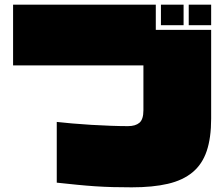

<svg xmlns="http://www.w3.org/2000/svg" viewBox="-20 -757 960 822"><path d="M544 45Q501 45 463 44Q425 43 387.5 40.5Q350 38 310 34Q270 30 223 25V-235Q250 -232 289 -228.5Q328 -225 370.5 -222.5Q413 -220 454.5 -218.5Q496 -217 528 -217Q560 -217 577 -231.5Q594 -246 594 -285V-477H36V-737H647V-629H884V-249Q884 -167 865 -110.5Q846 -54 804.5 -19.5Q763 15 698.5 30Q634 45 544 45ZM884 -649H788V-737H884ZM766 -649H669V-737H766Z"/></svg>

Font: ChangwonDangamAsac Bold
Style: Regular
Weight: 700
Designer: Choi Chi-young, Lee Youngbeen, Kim Jungjin, Yoon Jihee, Han Dohee
Foundry: YoonDesign Inc.
Version: Version 1.010;Build 20210623